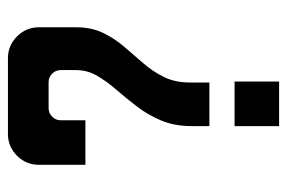

<svg xmlns="http://www.w3.org/2000/svg" viewBox="-140 -584 724 484"><g transform="rotate(90 222.0 -342.0)"><path d="M185.5 -683.6H297.9V-571.3H185.5ZM395.5 -78.1Q395.5 -45.9 372.6 -22.9Q349.6 0 317.4 0H127Q94.7 0 71.8 -22.9Q48.8 -45.9 48.8 -78.1V-171.9Q48.8 -210.9 63 -240Q77.1 -269 97.7 -293Q118.2 -316.9 138.9 -340.6Q159.7 -364.3 173.8 -392.6Q188 -420.9 188 -459V-507.8H297.9V-463.9Q297.9 -419.9 283.7 -386.2Q269.5 -352.5 248.3 -325Q227.1 -297.4 206.1 -273.2Q185.1 -249 170.9 -224.6Q156.7 -200.2 156.7 -171.9V-133.3Q156.7 -120.6 165.5 -111.6Q174.3 -102.5 187 -102.5H252.4Q265.1 -102.5 274.2 -111.6Q283.2 -120.6 283.2 -133.3V-195.3H395.5Z"/></g></svg>

Font: California Gothic
Style: Regular
Weight: 400
Version: Version 2.2;